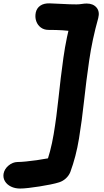

<svg xmlns="http://www.w3.org/2000/svg" viewBox="-86 -831 607 1120"><path d="M31.2 268.8Q1.4 268.8 -21.9 257.4Q-45.2 246 -57.1 226.3Q-69 206.6 -65.2 182.2Q-60 154.6 -36.2 134.7Q-12.4 114.8 16 114Q35.6 114 65.5 111Q95.4 108 128.5 103.4Q161.6 98.8 191.9 93Q222.2 87.2 242 80.8L176.2 144.6Q209.8 55.4 226.9 -47.2Q244 -149.8 255.6 -262.1Q267.2 -374.4 283.9 -494.3Q300.6 -614.2 335 -738L393.8 -635Q368.2 -642.4 340.3 -647.3Q312.4 -652.2 277.7 -654.4Q243 -656.6 197 -656.6Q171 -656.6 152.2 -670.5Q133.4 -684.4 125.3 -707.7Q117.2 -731 122.6 -757.8Q128.4 -783.8 149.1 -798Q169.8 -812.2 203 -811.4Q237.4 -810.6 279.4 -808Q321.4 -805.4 360.2 -805.4Q375.4 -805.4 390.9 -807.9Q406.4 -810.4 419.6 -810.4Q457.2 -810.4 477 -787.1Q496.8 -763.8 487.2 -726Q451.8 -599.6 434.2 -477.9Q416.6 -356.2 404.2 -241.6Q391.8 -127 374.8 -22.7Q357.8 81.6 324.2 172.6Q315.6 193.6 298.5 209.4Q281.4 225.2 259.4 232.4Q239.4 238.8 208.7 245.1Q178 251.4 144.5 256.6Q111 261.8 81 265.3Q51 268.8 31.2 268.8Z"/></svg>

Font: Shantell Sans Light
Style: Italic
Weight: 300
Italic angle: -11°
Designer: Stephen Nixon, Anya Danilova, Shantell Martin
Foundry: Arrow Type
Version: Version 1.008;[ac192a2d6]